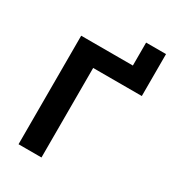

<svg xmlns="http://www.w3.org/2000/svg" viewBox="-205 -980 990 1094"><g transform="rotate(30 290.5 -432.5)"><path d="M561 -865V-589H241V0H90V-714H430V-865Z"/></g></svg>

Font: Noto IKEA Arabic
Style: Bold
Weight: 700
Designer: Monotype Design Team
Foundry: Monotype Imaging Inc.
Version: Version 1.200